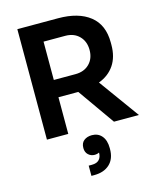

<svg xmlns="http://www.w3.org/2000/svg" viewBox="-146 -835 1012 1234"><g transform="rotate(-15 360.0 -218.0)"><path d="M90 -735H361Q496 -735 572 -675Q648 -615 648 -497V-481Q648 -401 611.5 -347Q575 -293 508 -268L702 0H536L364 -244H361H232V0H90ZM376 -359Q434 -359 469 -394Q504 -429 504 -486Q504 -543 469 -578.5Q434 -614 376 -614H232V-359ZM306 231H327Q360 231 376 214Q392 197 392 167Q378 174 363 174Q337 174 319.5 157.5Q302 141 302 113Q302 80 323 63.5Q344 47 376 47Q417 47 441.5 76Q466 105 466 157V163Q466 228 428 263.5Q390 299 325 299H306Z"/></g></svg>

Font: Sora-SIA SemiBold
Style: Regular
Weight: 600
Designer: Jonathan Barnbrook, Julián Moncada
Foundry: Barnbrook Fonts
Version: Version 2.000